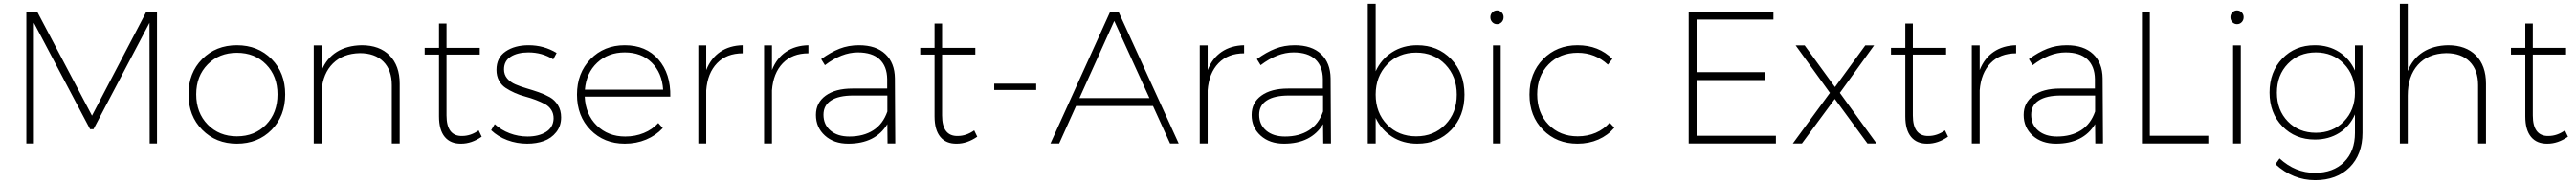

<svg xmlns="http://www.w3.org/2000/svg" viewBox="-20 -762 13698 977"><path d="M120.1 -699.2H178.2L469.2 -147.9L757.8 -699.2H814.9V0H775.9L774.9 -641.1L477.1 -76.2H459L160.2 -641.1V0H120.1Z M1239.7 -522Q1351.6 -522 1424.1 -448.7Q1496.6 -375.5 1496.6 -261.2Q1496.6 -146 1424.1 -72.5Q1351.6 1 1239.7 1Q1128.4 1 1055.4 -72.8Q982.4 -146.5 982.4 -261.2Q982.4 -375.5 1055.4 -448.7Q1128.4 -522 1239.7 -522ZM1239.7 -481.9Q1145.5 -481.9 1084.5 -420.2Q1023.4 -358.4 1023.4 -261.2Q1023.4 -163.1 1084.5 -100.6Q1145.5 -38.1 1239.7 -38.1Q1334.5 -38.1 1395 -100.3Q1455.6 -162.6 1455.6 -261.2Q1455.6 -358.4 1395 -420.2Q1334.5 -481.9 1239.7 -481.9Z M1903.3 -522Q1998.5 -522 2052 -467.5Q2105.5 -413.1 2105.5 -317.9V0H2063.5V-310.1Q2063.5 -390.1 2018.6 -435.1Q1973.6 -480 1893.6 -480Q1803.7 -478 1750.5 -425.3Q1697.3 -372.6 1690.4 -282.2V0H1648.4V-521H1690.4V-388.2Q1716.8 -452.6 1771 -486.6Q1825.2 -520.5 1903.3 -522Z M2525.4 -69.8 2541.5 -36.1Q2487.8 1 2432.6 1Q2376 2 2345.2 -34.9Q2314.5 -71.8 2314.5 -144V-472.2H2238.3V-507.8H2314.5V-637.2H2354.5V-507.8H2531.2V-472.2H2354.5V-148.9Q2354.5 -93.8 2375.5 -66.4Q2396.5 -39.1 2437.5 -40Q2483.4 -40 2525.4 -69.8Z M2921.9 -446.8Q2863.3 -483.9 2790 -483.9Q2731.9 -483.9 2696 -461.2Q2660.2 -438.5 2660.2 -394Q2660.2 -365.7 2677 -345.7Q2693.8 -325.7 2720.5 -314.2Q2747.1 -302.7 2779.5 -293.2Q2812 -283.7 2844.5 -272.5Q2877 -261.2 2903.6 -246.1Q2930.2 -231 2947 -203.6Q2963.9 -176.3 2963.9 -139.2Q2963.9 -92.8 2937.7 -60.1Q2911.6 -27.3 2872.1 -13.2Q2832.5 1 2783.2 1Q2728 1 2677.7 -17.8Q2627.4 -36.6 2591.8 -70.8L2610.8 -103Q2644.5 -71.8 2690.2 -54.4Q2735.8 -37.1 2785.2 -37.1Q2843.8 -37.1 2882.8 -61Q2921.9 -85 2923.8 -131.8Q2924.3 -158.2 2911.9 -178Q2899.4 -197.8 2878.2 -209.2Q2856.9 -220.7 2829.6 -231.2Q2802.2 -241.7 2773.4 -249.3Q2744.6 -256.8 2717.3 -269Q2689.9 -281.2 2668.2 -295.7Q2646.5 -310.1 2633.3 -334.5Q2620.1 -358.9 2620.1 -391.1Q2620.1 -455.6 2668.5 -488.8Q2716.8 -522 2791 -522Q2872.6 -522 2939.9 -481Z M3302.2 -522Q3415.5 -522 3481.2 -446.5Q3546.9 -371.1 3544.4 -249H3089.4Q3093.8 -154.3 3153.6 -95.7Q3213.4 -37.1 3304.7 -37.1Q3357.9 -37.1 3403.3 -55.7Q3448.7 -74.2 3480.5 -108.9L3504.4 -82Q3467.8 -42.5 3415.8 -20.8Q3363.8 1 3302.2 1Q3191.9 1 3120.1 -72.3Q3048.3 -145.5 3048.3 -259.8Q3048.3 -374 3120.1 -448Q3191.9 -522 3302.2 -522ZM3090.3 -286.1H3506.3Q3500.5 -375.5 3445.6 -429.7Q3390.6 -483.9 3302.2 -483.9Q3214.4 -483.9 3156 -429.4Q3097.7 -375 3090.3 -286.1Z M3735.4 -390.1Q3760.3 -453.1 3809.8 -486.8Q3859.4 -520.5 3929.2 -522V-479Q3843.8 -479 3793 -426.5Q3742.2 -374 3735.4 -282.2V0H3693.4V-521H3735.4Z M4085 -390.1Q4109.9 -453.1 4159.4 -486.8Q4209 -520.5 4278.8 -522V-479Q4193.4 -479 4142.6 -426.5Q4091.8 -374 4085 -282.2V0H4043V-521H4085Z M4740.7 0H4699.7L4698.7 -103Q4635.3 1 4490.7 1Q4414.1 1 4366.5 -42.2Q4318.8 -85.4 4318.8 -151.9Q4318.8 -216.8 4370.6 -254.4Q4422.4 -292 4512.7 -292H4697.8V-342.8Q4696.8 -410.2 4657.5 -447Q4618.2 -483.9 4541.5 -483.9Q4456.1 -483.9 4366.7 -416L4346.7 -448.2Q4397 -484.9 4444.3 -503.4Q4491.7 -522 4547.9 -522Q4638.7 -522 4688.2 -475.1Q4737.8 -428.2 4738.8 -346.2ZM4496.6 -37.1Q4571.3 -37.1 4623.3 -70.1Q4675.3 -103 4698.7 -169.9V-254.9H4516.6Q4439.9 -254.9 4399.4 -228.8Q4358.9 -202.6 4358.9 -152.8Q4358.9 -100.6 4396.2 -68.8Q4433.6 -37.1 4496.6 -37.1Z M5160.6 -69.8 5176.8 -36.1Q5123 1 5067.9 1Q5011.2 2 4980.5 -34.9Q4949.7 -71.8 4949.7 -144V-472.2H4873.5V-507.8H4949.7V-637.2H4989.7V-507.8H5166.5V-472.2H4989.7V-148.9Q4989.7 -93.8 5010.7 -66.4Q5031.7 -39.1 5072.8 -40Q5118.7 -40 5160.6 -69.8Z M5267.1 -317.9H5490.2V-284.2H5267.1Z M6202.1 0 6111.3 -199.2H5702.1L5612.3 0H5565.9L5883.3 -699.2H5928.2L6248 0ZM5720.2 -241.2H6092.3L5905.3 -650.9Z M6401.9 -390.1Q6426.8 -453.1 6476.3 -486.8Q6525.9 -520.5 6595.7 -522V-479Q6510.3 -479 6459.5 -426.5Q6408.7 -374 6401.9 -282.2V0H6359.9V-521H6401.9Z M7057.6 0H7016.6L7015.6 -103Q6952.1 1 6807.6 1Q6731 1 6683.3 -42.2Q6635.7 -85.4 6635.7 -151.9Q6635.7 -216.8 6687.5 -254.4Q6739.3 -292 6829.6 -292H7014.6V-342.8Q7013.7 -410.2 6974.4 -447Q6935.1 -483.9 6858.4 -483.9Q6772.9 -483.9 6683.6 -416L6663.6 -448.2Q6713.9 -484.9 6761.2 -503.4Q6808.6 -522 6864.7 -522Q6955.6 -522 7005.1 -475.1Q7054.7 -428.2 7055.7 -346.2ZM6813.5 -37.1Q6888.2 -37.1 6940.2 -70.1Q6992.2 -103 7015.6 -169.9V-254.9H6833.5Q6756.8 -254.9 6716.3 -228.8Q6675.8 -202.6 6675.8 -152.8Q6675.8 -100.6 6713.1 -68.8Q6750.5 -37.1 6813.5 -37.1Z M7516.6 -522Q7626 -522 7696.8 -448.2Q7767.6 -374.5 7767.6 -259.8Q7767.6 -145.5 7697 -72.3Q7626.5 1 7516.6 1Q7440.9 1 7383.1 -35.6Q7325.2 -72.3 7295.4 -136.2V0H7253.4V-742.2H7295.4V-383.8Q7325.2 -448.2 7383.1 -485.1Q7440.9 -522 7516.6 -522ZM7510.7 -38.1Q7605 -38.1 7665.8 -100.6Q7726.6 -163.1 7726.6 -259.8Q7726.6 -356.4 7665.8 -419.7Q7605 -482.9 7510.7 -482.9Q7417 -482.9 7356.2 -419.7Q7295.4 -356.4 7295.4 -259.8Q7295.4 -163.1 7356.2 -100.6Q7417 -38.1 7510.7 -38.1Z M7975.6 -670.9Q7975.6 -655.3 7965.3 -644.5Q7955.1 -633.8 7940.4 -633.8Q7925.8 -633.8 7915.5 -644.5Q7905.3 -655.3 7905.3 -670.9Q7905.3 -686 7915.8 -696.5Q7926.3 -707 7940.4 -707Q7954.6 -707 7965.1 -696.5Q7975.6 -686 7975.6 -670.9ZM7919.4 -521H7960.4V0H7919.4Z M8530.3 -418.9Q8462.4 -481.9 8369.6 -481.9Q8275.4 -481.9 8214.8 -420.2Q8154.3 -358.4 8154.3 -261.2Q8154.3 -162.6 8214.8 -100.3Q8275.4 -38.1 8369.6 -38.1Q8421.9 -38.1 8465.6 -56.9Q8509.3 -75.7 8539.6 -110.8L8564.5 -84Q8529.8 -43 8479.5 -21Q8429.2 1 8368.7 1Q8257.8 1 8185.5 -72.3Q8113.3 -145.5 8113.3 -259.8Q8113.3 -374 8185.8 -448Q8258.3 -522 8368.7 -522Q8481.4 -522 8554.2 -449.2Z M8960 -699.2H9410.6V-658.2H9002V-378.9H9365.7V-336.9H9002V-41H9423.8V0H8960Z M9528.8 -521H9576.7L9737.8 -299.8L9898.9 -521H9945.8L9763.7 -269L9959 0H9910.6L9736.8 -236.8L9562 0H9513.7L9710.9 -269Z M10322.8 -69.8 10338.9 -36.1Q10285.2 1 10230 1Q10173.3 2 10142.6 -34.9Q10111.8 -71.8 10111.8 -144V-472.2H10035.6V-507.8H10111.8V-637.2H10151.9V-507.8H10328.6V-472.2H10151.9V-148.9Q10151.9 -93.8 10172.9 -66.4Q10193.8 -39.1 10234.9 -40Q10280.8 -40 10322.8 -69.8Z M10507.3 -390.1Q10532.2 -453.1 10581.8 -486.8Q10631.3 -520.5 10701.2 -522V-479Q10615.7 -479 10564.9 -426.5Q10514.2 -374 10507.3 -282.2V0H10465.3V-521H10507.3Z M11163.1 0H11122.1L11121.1 -103Q11057.6 1 10913.1 1Q10836.4 1 10788.8 -42.2Q10741.2 -85.4 10741.2 -151.9Q10741.2 -216.8 10793 -254.4Q10844.7 -292 10935.1 -292H11120.1V-342.8Q11119.1 -410.2 11079.8 -447Q11040.5 -483.9 10963.9 -483.9Q10878.4 -483.9 10789.1 -416L10769 -448.2Q10819.3 -484.9 10866.7 -503.4Q10914.1 -522 10970.2 -522Q11061 -522 11110.6 -475.1Q11160.2 -428.2 11161.1 -346.2ZM10918.9 -37.1Q10993.7 -37.1 11045.7 -70.1Q11097.7 -103 11121.1 -169.9V-254.9H10939Q10862.3 -254.9 10821.8 -228.8Q10781.2 -202.6 10781.2 -152.8Q10781.2 -100.6 10818.6 -68.8Q10856 -37.1 10918.9 -37.1Z M11370.1 -699.2H11412.1V-41H11723.1V0H11370.1Z M11911.1 -670.9Q11911.1 -655.3 11900.9 -644.5Q11890.6 -633.8 11876 -633.8Q11861.3 -633.8 11851.1 -644.5Q11840.8 -655.3 11840.8 -670.9Q11840.8 -686 11851.3 -696.5Q11861.8 -707 11876 -707Q11890.1 -707 11900.6 -696.5Q11911.1 -686 11911.1 -670.9ZM11855 -521H11896V0H11855Z M12502.9 -521H12543V-57.1Q12543 58.1 12474.4 126.5Q12405.8 194.8 12291 194.8Q12173.8 194.8 12080.1 109.9L12102.1 79.1Q12185.5 155.8 12290 155.8Q12387.2 155.8 12445.1 98.4Q12502.9 41 12502.9 -56.2V-154.8Q12475.6 -91.8 12419.7 -56.4Q12363.8 -21 12290 -21Q12185.1 -21 12116.9 -91.6Q12048.8 -162.1 12048.8 -271Q12048.8 -380.4 12116.7 -451.2Q12184.6 -522 12289.1 -522Q12363.3 -522 12418.9 -486.1Q12474.6 -450.2 12502.9 -387.2ZM12502.9 -270Q12502.9 -362.8 12444.1 -423.3Q12385.3 -483.9 12294.9 -483.9Q12205.1 -483.9 12146.5 -423.6Q12087.9 -363.3 12087.9 -270Q12087.9 -177.2 12146.2 -117.2Q12204.6 -57.1 12294.9 -57.1Q12385.3 -57.1 12444.1 -117.4Q12502.9 -177.7 12502.9 -270Z M12998 -522Q13092.8 -522 13146.2 -467.8Q13199.7 -413.6 13199.7 -317.9V0H13157.7V-310.1Q13157.7 -390.1 13112.8 -435.1Q13067.9 -480 12987.8 -480Q12891.6 -478 12837.6 -417.7Q12783.7 -357.4 12783.7 -254.9V0H12741.7V-742.2H12783.7V-384.8Q12810.1 -450.7 12864.7 -485.6Q12919.4 -520.5 12998 -522Z M13619.6 -69.8 13635.7 -36.1Q13582 1 13526.9 1Q13470.2 2 13439.5 -34.9Q13408.7 -71.8 13408.7 -144V-472.2H13332.5V-507.8H13408.7V-637.2H13448.7V-507.8H13625.5V-472.2H13448.7V-148.9Q13448.7 -93.8 13469.7 -66.4Q13490.7 -39.1 13531.7 -40Q13577.6 -40 13619.6 -69.8Z"/></svg>

Font: Montserrat-Arabic ExtraLight
Style: Regular
Weight: 275
Designer: Mohamed Gaber
Foundry: Kief Type Foundry
Version: Version 5.008;PS 005.008;hotconv 1.0.88;makeotf.lib2.5.64775